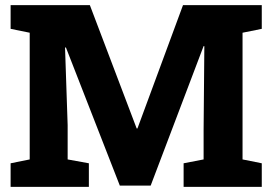

<svg xmlns="http://www.w3.org/2000/svg" viewBox="-20 -731 1061 751"><path d="M21.5 0V-92.3L96.2 -107.4V-603L21.5 -618.2V-710.9H331.5L514.6 -228.5H517.6L695.8 -710.9H1003.9V-618.2L928.7 -603V-107.4L1003.9 -92.3V0H698.2V-92.3L776.4 -107.4V-223.1L779.3 -550.3L776.4 -550.8L569.3 -4.9H448.7L237.8 -545.4L234.4 -544.9L244.6 -241.7V-107.4L327.6 -92.3V0Z"/></svg>

Font: Roboto Slab ExtraBold
Style: Regular
Weight: 800
Designer: Google
Version: Version 2.001; ttfautohint (v1.8.3)